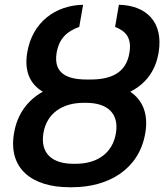

<svg xmlns="http://www.w3.org/2000/svg" viewBox="-20 -780 693 810"><path d="M332.4 -346.2H343.4C433.6 -346.2 482.6 -301.1 469.1 -218.8C455.6 -134.2 390.3 -89.1 300.1 -89.1H289.1C198.9 -89.1 149.5 -134.2 163 -217.7C176.5 -301.1 242.2 -346.2 332.4 -346.2ZM39.1 -217.7C13.5 -66.8 117.2 9.9 273.1 9.9H284.1C439.3 9.9 567.5 -66.8 593 -218.8C606.9 -300.1 581.3 -358 529.5 -393.1C591.3 -424.4 635.7 -476.9 649.1 -558.2C670.8 -688.2 595.9 -757.5 481.5 -759.9L465.6 -666.5C512.1 -648.4 536.6 -618.6 525.9 -556.8C512.1 -470.9 446 -444.6 362.2 -444.6H345.5C263.1 -444.6 204.9 -470.2 218.8 -556.8C229.4 -618.6 263.5 -648.4 314.3 -666.5L330.6 -759.9C214.1 -757.5 116.5 -687.1 94.8 -558.2C81.3 -476.9 108.7 -424 160.5 -393.1C97.3 -357.6 52.6 -299.7 39.1 -217.7Z"/></svg>

Font: Magic Ui Pro Semi Bold
Style: Italic
Weight: 600
Italic angle: -9.39999°
Designer: Stefan Endress, Andreas Faust
Version: Version 1.000;FEAKit 1.0